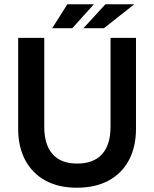

<svg xmlns="http://www.w3.org/2000/svg" viewBox="-20 -867 721 898"><path d="M340 11Q254 11 192.5 -22.5Q131 -56 98 -118Q65 -180 65 -264V-690H187V-274Q187 -190 226 -146Q265 -102 341 -102Q418 -102 457.5 -146Q497 -190 497 -274V-690H616V-264Q616 -180 583 -118Q550 -56 488 -22.5Q426 11 340 11ZM370 -735 473 -847H608L466 -735ZM224 -735 295 -847H419L318 -735Z"/></svg>

Font: Radio Canada Big Medium
Style: Regular
Weight: 500
Designer: Étienne Aubert Bonn
Foundry: Coppers and Brasses
Version: Version 1.001